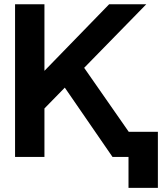

<svg xmlns="http://www.w3.org/2000/svg" viewBox="-20 -743 785 909"><path d="M588.4 -119.1V146.5H727.5V-119.1ZM244.6 -389.4 512.7 0H672.4L359.1 -449.7ZM190.4 -229.5 672.4 -722.7Q660.4 -722.7 636.2 -722.7Q612.1 -722.7 584.5 -722.7Q556.9 -722.7 532.8 -722.7Q508.8 -722.7 496.6 -722.7L190.4 -407.7V-722.7H51.3V0H190.4Z"/></svg>

Font: Giphurs
Style: Regular
Weight: 400
Version: Version 2.010